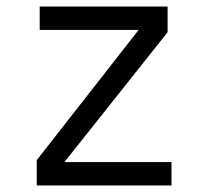

<svg xmlns="http://www.w3.org/2000/svg" viewBox="-20 -570 640 590"><path d="M93 0V-78L406 -478H102V-550H495V-471L178 -72H507V0Z"/></svg>

Font: JetBrains Mono NL Light
Style: Regular
Weight: 300
Monospace: yes
Designer: Philipp Nurullin, Konstantin Bulenkov
Foundry: JetBrains
Version: Version 2.305; ttfautohint (v1.8.4.7-5d5b)